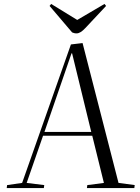

<svg xmlns="http://www.w3.org/2000/svg" viewBox="-20 -952 708 972"><path d="M398 -734 580 -26 662 -15 660 0H420L422 -15L506 -26L447 -265H198L115 -26L204 -15L202 0H14L16 -15L92 -26L339 -727ZM205 -284H442L345 -682H342ZM231 -922 239 -932 371 -851 509 -932 517 -922 412 -810Q387 -783 368 -783Q360 -783 355 -784.5Q350 -786 345 -788Z"/></svg>

Font: Literata 72pt Light
Style: Italic
Weight: 300
Italic angle: -2°
Designer: Latin by Veronika Burian and Jose Scaglione. Greek by Irene Vlachou. Cyrillic by Vera Evstafieva
Foundry: TypeTogether
Version: Version 3.002